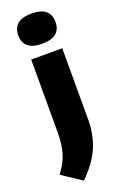

<svg xmlns="http://www.w3.org/2000/svg" viewBox="-212 -857 719 1144"><g transform="rotate(-20 147.5 -285.0)"><path d="M107 237 -17.5 154Q25 100.5 41.8 45Q58.5 -10.5 58.5 -89V-548.5H255.5V-96.5Q255.5 -2.5 222.2 77Q189 156.5 107 237ZM153.5 -614.5Q92.5 -614.5 64 -639.2Q35.5 -664 35.5 -710Q35.5 -756 64 -780.8Q92.5 -805.5 153.5 -805.5Q214.5 -805.5 243 -780.8Q271.5 -756 271.5 -710Q271.5 -664 243 -639.2Q214.5 -614.5 153.5 -614.5Z"/></g></svg>

Font: Encode Sans SemiExpanded SemiExpanded ExtraBold
Style: Regular
Weight: 800
Width: 6
Designer: Multiple Designers
Foundry: Impallari Type
Version: Version 3.000; ttfautohint (v1.8.3) -l 8 -r 50 -G 200 -x 14 